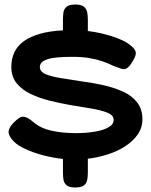

<svg xmlns="http://www.w3.org/2000/svg" viewBox="-20 -747 666 848"><path d="M609 -220Q609 -182 587.5 -152Q566 -122 531.5 -100Q497 -78 454 -64.5Q411 -51 368 -46V16Q368 33 365 48Q362 63 350.5 72Q339 81 312 81Q286 81 274.5 71.5Q263 62 260.5 47Q258 32 258 15V-45Q213 -50 169.5 -61.5Q126 -73 91.5 -89Q57 -105 39 -124Q16 -149 18 -167.5Q20 -186 46 -211Q62 -226 73.5 -230Q85 -234 99.5 -227Q114 -220 136 -201Q164 -179 210.5 -169Q257 -159 316 -159Q358 -159 396 -165Q434 -171 458 -184Q482 -197 482 -218Q482 -238 455 -249Q428 -260 384.5 -267.5Q341 -275 291 -283Q245 -291 199 -302.5Q153 -314 114.5 -332.5Q76 -351 53 -380Q30 -409 30 -452Q30 -488 44 -517Q58 -546 86.5 -566Q115 -586 157.5 -598Q200 -610 258 -613V-662Q258 -679 260.5 -693.5Q263 -708 274.5 -717.5Q286 -727 313 -727Q339 -727 350.5 -717.5Q362 -708 365 -693Q368 -678 368 -661V-610Q425 -603 476.5 -586Q528 -569 551 -551Q577 -532 579.5 -516Q582 -500 563 -472Q551 -452 540 -445.5Q529 -439 515.5 -443.5Q502 -448 481 -456Q459 -467 433 -476Q407 -485 375 -490.5Q343 -496 301 -496Q261 -496 233.5 -493.5Q206 -491 188.5 -485Q171 -479 163.5 -470.5Q156 -462 156 -451Q156 -430 182.5 -419Q209 -408 252.5 -401.5Q296 -395 345 -387Q391 -381 437.5 -370.5Q484 -360 523 -342.5Q562 -325 585.5 -295Q609 -265 609 -220Z"/></svg>

Font: Fredoka Expanded SemiBold
Style: Regular
Weight: 600
Width: 7
Designer: Ben Nathan
Foundry: Milena B. Brandão, Ben Nathan
Version: Version 2.001